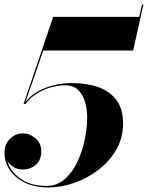

<svg xmlns="http://www.w3.org/2000/svg" viewBox="-20 -825 659 855"><path d="M528.1 -274.9Q528.1 -211.2 497.9 -158.9Q467.8 -106.7 418.5 -68.8Q369.1 -31 310.8 -10.6Q252.4 9.8 195.8 9.8Q134.8 9.8 90.9 -11.6Q47.1 -33 23.6 -68.1Q0 -103.3 0 -144Q0 -182.4 24.2 -206.7Q48.3 -231 82 -231Q112.1 -231 137.9 -209.2Q163.8 -187.5 163.8 -149.9Q163.8 -112.3 139.4 -91.2Q115 -70.1 82 -70.1Q54.4 -70.1 35.4 -84.4Q16.4 -98.6 12 -111.8Q22.5 -65.7 68.2 -31.4Q114 2.9 186 2.9Q234.4 2.9 268.9 -27.7Q303.5 -58.3 325.4 -105.8Q347.4 -153.3 357.8 -205.2Q368.2 -257.1 368.2 -299.8Q368.2 -363 344.1 -404.1Q320.1 -445.1 272 -445.1Q219 -445.1 169.6 -422.1Q120.1 -399.2 94 -362.1H85L216.8 -750H600.1L612.3 -805.2H618.7L573 -600.1H172.9L93.3 -369.9Q122.3 -409.4 178.7 -432.3Q235.1 -455.1 300 -455.1Q365.7 -455.1 417.2 -437.1Q468.8 -419.2 498.4 -379.5Q528.1 -339.8 528.1 -274.9Z"/></svg>

Font: Bodoni* 36
Style: Bold Italic
Weight: 700
Italic angle: -13°
Version: Version 2.000; ttfautohint (v1.8.1)